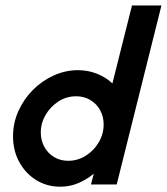

<svg xmlns="http://www.w3.org/2000/svg" viewBox="-20 -687 621 715"><path d="M204.2 8.3Q154.9 8.3 114.9 -16.3Q75 -41 51.7 -83.7Q28.5 -126.4 28.5 -179.2Q28.5 -228.5 48.3 -272.9Q68.1 -317.4 102.1 -351.7Q136.1 -386.1 179.9 -405.9Q223.6 -425.7 270.1 -425.7Q307.6 -425.7 341 -412.5Q374.3 -399.3 398.6 -376.4L471.5 -666.7H581.2L414.6 0H318.8L329.2 -40.3Q303.5 -18.8 271.9 -5.2Q240.3 8.3 204.2 8.3ZM234 -88.2Q269.4 -88.2 299.7 -107.3Q329.9 -126.4 347.9 -157.3Q366 -188.2 366 -223.6Q366 -252.8 353.1 -276.4Q340.3 -300 317 -314.2Q293.8 -328.5 263.2 -328.5Q227.8 -328.5 197.9 -309.4Q168.1 -290.3 150 -259.4Q131.9 -228.5 131.9 -193.8Q131.9 -164.6 144.8 -140.6Q157.6 -116.7 180.9 -102.4Q204.2 -88.2 234 -88.2Z"/></svg>

Font: Afacad SemiBold
Style: Italic
Weight: 600
Italic angle: -14°
Designer: Kristian Moeller
Foundry: Dicotype
Version: Version 1.000